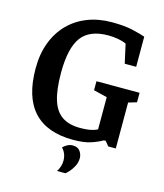

<svg xmlns="http://www.w3.org/2000/svg" viewBox="-126 -757 898 1054"><g transform="rotate(15 323.5 -230.5)"><path d="M338 15Q190 15 114.5 -66.5Q39 -148 39 -311Q39 -393 63.5 -458Q88 -523 133 -569Q178 -615 240.5 -639.5Q303 -664 379 -664Q451 -664 498 -653Q545 -642 570 -633V-462H505L481 -570Q462 -579 434.5 -584Q407 -589 379 -589Q272 -589 226 -526.5Q180 -464 180 -324Q180 -227 198.5 -169Q217 -111 256.5 -84.5Q296 -58 359 -58Q382 -58 399.5 -60Q417 -62 431 -66Q445 -70 457 -76V-259L380 -278V-329H625V-275L578 -261V0H535L514 -26H503Q478 -11 439.5 2Q401 15 338 15ZM298 203Q318 173 318 139Q318 120 311.5 102.5Q305 85 291 71Q302 60 316 52.5Q330 45 346 45Q375 45 388 63.5Q401 82 401 102Q401 128 389.5 149.5Q378 171 365 185Q352 199 346 203Z"/></g></svg>

Font: Faustina Light SemiBold
Style: Regular
Weight: 600
Version: Version 1.200